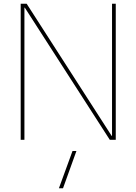

<svg xmlns="http://www.w3.org/2000/svg" viewBox="-20 -750 732 1030"><path d="M296 260 369 60H390L318 260ZM581 -21V-730H601V0H569L113 -709H111V0H91V-730H123L579 -21Z"/></svg>

Font: Mplus 1p Thin
Style: Regular
Weight: 250
Version: Version 1.061